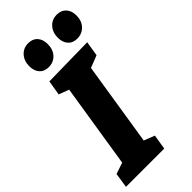

<svg xmlns="http://www.w3.org/2000/svg" viewBox="-295 -989 1047 1047"><g transform="rotate(-45 229.0 -465.5)"><path d="M388 -621 301 -587 320 -610 238 -91 229 -115 303 -86 289 0H-6L7 -86L91 -114L70 -91L152 -609L170 -586L91 -616L105 -702L402 -707ZM158 -759Q124 -759 105 -780.5Q86 -802 86 -838Q86 -878 109.5 -904.5Q133 -931 171 -931Q205 -931 224 -909.5Q243 -888 243 -852Q243 -810 219 -784.5Q195 -759 158 -759ZM378 -759Q344 -759 325 -780.5Q306 -802 306 -838Q306 -878 329.5 -904.5Q353 -931 391 -931Q425 -931 444.5 -909.5Q464 -888 464 -852Q464 -810 439.5 -784.5Q415 -759 378 -759Z"/></g></svg>

Font: Bitter Thin ExtraBold
Style: Italic
Weight: 800
Italic angle: -9°
Version: Version 2.002